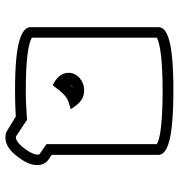

<svg xmlns="http://www.w3.org/2000/svg" viewBox="4 -574 649 696"><g transform="rotate(90 328.0 -225.5)"><path d="M297 -165.4C293.8 -162.7 290.7 -159.8 287.7 -156.8C289.5 -160.5 292.7 -163.5 297 -165.4ZM279.6 -97.2 287.7 -92.5 293.8 -99.4C298.9 -105.2 302.8 -111.8 307.6 -117.2C328.9 -142.5 337.7 -146.8 362.2 -154.1L375.5 -158.1C361 -179 345.4 -206.5 306.9 -206.5C272.1 -206.5 243.4 -181.3 243.4 -150C243.4 -123.8 261.7 -107.6 279.6 -97.2ZM126.1 -12.4C120.8 -14.5 117.5 -16 116 -17V-469.8C124.9 -475.6 164.8 -491 306.9 -491C422.6 -491 472.9 -482.1 491.9 -474.7C497.2 -472.6 500.5 -471.1 502 -470.1V-70C513.8 -62.2 525.4 -53.5 537.4 -45.5C537.7 -45.3 540 -45.9 540 -37.3C540 -30.4 536.3 -15.2 520.3 6.3C497.6 38.5 482.1 41 477.5 41C475.3 41 474.3 40.7 474 40.5L417.2 2.9L415.9 0.4C413 0.6 410.2 0.8 407.3 1H406.8C378 3 344.1 5 306.9 5C192.3 5 145.4 -4.8 126.1 -12.4ZM473.7 40.3 473.8 40.4C473.8 40.4 473.7 40.3 473.7 40.3ZM402 41.3 451.4 71.5C456.6 75.4 465.4 79 477.5 79C509.1 79 532.2 56.4 551.7 28.8C571.9 2.2 578 -20.3 578 -36.6C578 -60.2 565.3 -71 560.5 -75.5C554 -80 547.5 -84.4 541 -88.8V-475.8C541 -480.5 539.5 -486.6 534.6 -492.5C527.2 -501.5 513.5 -509.4 487.9 -515.9C455.5 -524 399.4 -530 306.9 -530C215.4 -530 162.7 -524.2 130.8 -516.3C105.5 -510 91.8 -502.3 84.4 -493.4C79.6 -487.7 78 -481.6 78 -476.9V-11.9C78 -7.3 79.4 -1.2 84.1 4.7C91.4 14.1 105 22.4 130.3 29.2C162.2 37.8 214.9 44 306.9 44C341.8 44 373.8 43.1 402 41.3Z"/></g></svg>

Font: Platiipus Bold
Style: Bold
Weight: 400
Version: Version 001.000